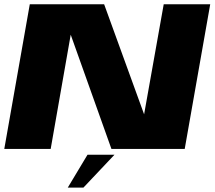

<svg xmlns="http://www.w3.org/2000/svg" viewBox="-21 -695 1004 896"><path d="M-1 0 118 -675H465L651.5 -161.5L743 -675H960L841 0H499L309 -533L215.5 0ZM295.2 180.6 387.3 27.2H513.1L368.2 180.6Z"/></svg>

Font: Anybody ExtraExpanded ExtraBold
Style: Italic
Weight: 800
Width: 8
Italic angle: -10°
Designer: Tyler Finck
Foundry: Etcetera Type Company
Version: Version 1.010; ttfautohint (v1.8.3) -l 8 -r 50 -G 200 -x 14 